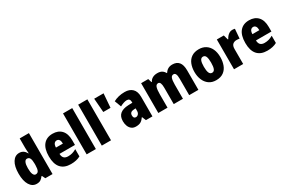

<svg xmlns="http://www.w3.org/2000/svg" viewBox="97 -1918 4535 3086"><g transform="rotate(-30 2364.5 -375.0)"><path d="M209 10Q129 10 82 -66Q35 -142 35 -277Q35 -413 82 -488Q129 -563 208 -563Q251 -563 282 -542.5Q313 -522 335 -482H340Q337 -515 335.5 -544.5Q334 -574 334 -595V-760H505V0H371L342 -59H334Q309 -25 281.5 -7.5Q254 10 209 10ZM270 -130Q307 -130 322.5 -161.5Q338 -193 339 -263V-290Q339 -356 323.5 -388Q308 -420 270 -420Q241 -420 224.5 -384.5Q208 -349 208 -278Q208 -202 224.5 -166Q241 -130 270 -130Z M827 -562Q932 -562 991.5 -497.5Q1051 -433 1051 -310V-225H764Q766 -121 866 -121Q909 -121 944.5 -131Q980 -141 1021 -164V-30Q950 10 843 10Q721 10 658 -61.5Q595 -133 595 -274Q595 -416 655.5 -489Q716 -562 827 -562ZM832 -436Q804 -436 785.5 -414Q767 -392 765 -341H894Q894 -389 877.5 -412.5Q861 -436 832 -436Z M1309 0H1138V-760H1309Z M1590 0H1419V-760H1590Z M1864 -714 1844 -456H1710L1690 -714Z M2167 -563Q2256 -563 2307.5 -513Q2359 -463 2359 -363V0H2238L2208 -73H2204Q2175 -30 2141 -10Q2107 10 2050 10Q2003 10 1971.5 -14Q1940 -38 1924 -78.5Q1908 -119 1908 -169Q1908 -258 1960 -301.5Q2012 -345 2111 -349L2189 -352V-364Q2189 -432 2131 -432Q2079 -432 2002 -391L1956 -513Q1999 -537 2052 -550Q2105 -563 2167 -563ZM2155 -245Q2080 -242 2080 -177Q2080 -121 2124 -121Q2151 -121 2170 -143Q2189 -165 2189 -200V-247Z M3050 -563Q3130 -563 3171 -513.5Q3212 -464 3212 -360V0H3041V-305Q3041 -363 3028.5 -390Q3016 -417 2990 -417Q2953 -417 2939 -379Q2925 -341 2925 -262V0H2754V-305Q2754 -417 2705 -417Q2667 -417 2653 -375.5Q2639 -334 2639 -246V0H2468V-553H2600L2621 -485H2629Q2646 -522 2683 -542.5Q2720 -563 2772 -563Q2825 -563 2857 -542.5Q2889 -522 2905 -489H2915Q2936 -524 2969.5 -543.5Q3003 -563 3050 -563Z M3781 -278Q3781 -201 3756.5 -135Q3732 -69 3678.5 -29.5Q3625 10 3540 10Q3461 10 3407.5 -29Q3354 -68 3327 -133.5Q3300 -199 3300 -278Q3300 -361 3326 -425.5Q3352 -490 3406 -526.5Q3460 -563 3542 -563Q3613 -563 3667 -529.5Q3721 -496 3751 -432.5Q3781 -369 3781 -278ZM3473 -277Q3473 -203 3489 -165Q3505 -127 3541 -127Q3578 -127 3593 -165Q3608 -203 3608 -278Q3608 -352 3593 -389Q3578 -426 3541 -426Q3505 -426 3489 -389Q3473 -352 3473 -277Z M4162 -563Q4186 -563 4211 -557L4197 -381Q4187 -384 4174.5 -385.5Q4162 -387 4143 -387Q4098 -387 4070.5 -362Q4043 -337 4043 -276V0H3873V-553H4002L4027 -465H4035Q4046 -489 4065 -511.5Q4084 -534 4109 -548.5Q4134 -563 4162 -563Z M4473 -562Q4578 -562 4637.5 -497.5Q4697 -433 4697 -310V-225H4410Q4412 -121 4512 -121Q4555 -121 4590.5 -131Q4626 -141 4667 -164V-30Q4596 10 4489 10Q4367 10 4304 -61.5Q4241 -133 4241 -274Q4241 -416 4301.5 -489Q4362 -562 4473 -562ZM4478 -436Q4450 -436 4431.5 -414Q4413 -392 4411 -341H4540Q4540 -389 4523.5 -412.5Q4507 -436 4478 -436Z"/></g></svg>

Font: Noto Sans Gujarati Condensed Black
Style: Regular
Weight: 900
Width: 3
Designer: Jelle Bosma - Monotype Design Team, Universal Thirst
Foundry: Monotype Imaging Inc.
Version: Version 2.106; ttfautohint (v1.8.4.7-5d5b)